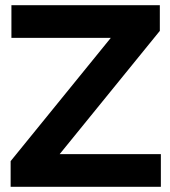

<svg xmlns="http://www.w3.org/2000/svg" viewBox="-20 -720 657 740"><path d="M21 0V-99L407 -574H24V-700H596V-601L210 -126H600V0Z"/></svg>

Font: Red Hat Display
Style: Bold
Weight: 700
Designer: Pentagram, MCKL
Foundry: Pentagram, MCKL
Version: Version 1.023; ttfautohint (v1.8.3)